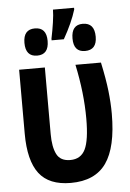

<svg xmlns="http://www.w3.org/2000/svg" viewBox="-57 -856 613 907"><g transform="rotate(-5 250.0 -402.5)"><path d="M268 -670Q311 -746 329 -806V-814H229Q229 -791 223.5 -753.5Q218 -716 210 -678V-670ZM419 -669Q419 -735 363 -735Q309 -735 309 -670Q309 -606 363 -606Q419 -606 419 -669ZM191 -669Q191 -733 136 -733Q81 -733 81 -669Q81 -604 136 -604Q191 -604 191 -669ZM463 -300Q463 -351 456.5 -408.5Q450 -466 433 -545H312Q341 -409 341 -287Q341 -185 320 -142Q299 -99 249 -99Q202 -99 184.5 -133.5Q167 -168 167 -229V-545H45V-242Q45 -114 92 -52.5Q139 9 242 9Q357 9 410 -66Q463 -141 463 -300Z"/></g></svg>

Font: Noto Sans Mono UI Condensed
Style: Bold
Weight: 700
Width: 3
Designer: Monotype Design team
Foundry: Monotype Imaging Inc.
Version: 1.000